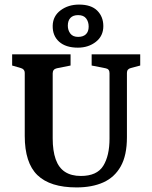

<svg xmlns="http://www.w3.org/2000/svg" viewBox="-20 -809 665 838"><path d="M592 -572V-523L551 -512Q534 -508 534 -491V-210Q534 -131 507 -83Q480 -35 431 -13Q382 9 314 9Q199 9 143.5 -44.5Q88 -98 88 -216V-491Q88 -507 71 -512L33 -523V-572H288V-523L228 -511Q210 -507 210 -489V-205Q210 -151 223 -114Q236 -77 263.5 -59Q291 -41 333 -41Q403 -41 430.5 -85Q458 -129 458 -204V-490Q458 -508 441 -511L380 -523V-572ZM320 -601Q267 -601 238 -627Q209 -653 210 -697Q211 -739 244.5 -764Q278 -789 325 -789Q378 -789 404.5 -762.5Q431 -736 431 -695Q431 -652 398.5 -626.5Q366 -601 320 -601ZM321 -648Q343 -648 355 -659.5Q367 -671 367 -693Q367 -714 356 -728.5Q345 -743 321 -743Q299 -743 287.5 -731Q276 -719 276 -697Q276 -677 287 -662.5Q298 -648 321 -648Z"/></svg>

Font: Rasa SemiBold
Style: Regular
Weight: 600
Designer: Anna Giedrys (Yrsa+Rasa design), David Brezina (Yrsa art-direction, Rasa art-direction, design)
Foundry: Rosetta Type Foundry
Version: Version 2.004